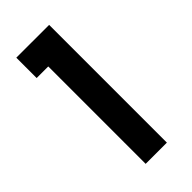

<svg xmlns="http://www.w3.org/2000/svg" viewBox="-212 -710 761 761"><g transform="rotate(-45 168.0 -330.0)"><path d="M52 -660H236V0H117V-546H52Z"/></g></svg>

Font: Reem Kufi Fun Medium
Style: Regular
Weight: 500
Designer: Khaled Hosny
Version: Version 1.005